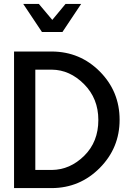

<svg xmlns="http://www.w3.org/2000/svg" viewBox="-20 -964 673 984"><path d="M195 -800 99 -944H179L248 -862L316 -944H396L300 -800ZM246 -700Q391 -699 492 -597Q593 -495 593 -350Q593 -206 491.5 -103.5Q390 -1 246 0H52V-700ZM246 -93Q339 -94 411.5 -165.5Q484 -237 484 -349Q484 -459 411 -532.5Q338 -606 246 -607H161V-93Z"/></svg>

Font: Simpel Medium
Style: Regular
Weight: 500
Designer: Janko Jovanovic
Version: Version 1.048;PS 001.048;hotconv 1.0.88;makeotf.lib2.5.64775